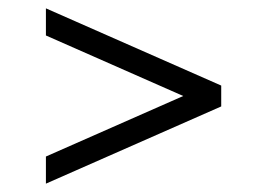

<svg xmlns="http://www.w3.org/2000/svg" viewBox="-20 -502 640 460"><path d="M90 -62V-127L419 -272L90 -417V-482L510 -297V-247Z"/></svg>

Font: Spectral SC ExtraBold
Style: Regular
Weight: 800
Designer: Jean-Baptiste Levee
Foundry: Production Type
Version: Version 2.001